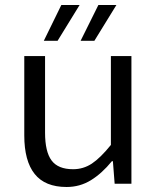

<svg xmlns="http://www.w3.org/2000/svg" viewBox="-20 -734 640 767"><path d="M77 -193V-510H160V-204Q160 -128 186 -93Q212 -58 272 -58Q313 -58 347 -80.5Q381 -103 423 -155V-510H505V0H438L431 -90H427Q387 -41 343 -14Q299 13 246 13Q160 13 118.5 -39Q77 -91 77 -193ZM225 -714H298L210 -571H155ZM373 -714H445L357 -571H302Z"/></svg>

Font: Office Code Pro
Style: Regular
Weight: 400
Designer: Nathan Rutzky & Paul D. Hunt
Foundry: Adobe Systems Incorporated
Version: Version 1.004